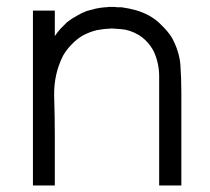

<svg xmlns="http://www.w3.org/2000/svg" viewBox="-20 -539 619 566"><path d="M141.6 -432.6Q149.4 -444.3 158.2 -454.1Q168 -463.9 177.7 -473.6Q191.4 -484.4 206.1 -492.2Q220.7 -501 236.3 -506.8Q250 -510.7 262.7 -513.7Q276.4 -516.6 290 -517.6Q293 -517.6 294.9 -517.6Q297.9 -518.6 300.8 -518.6Q301.8 -518.6 305.7 -518.6Q310.5 -518.6 313.5 -518.6Q319.3 -518.6 326.2 -517.6Q332 -517.6 337.9 -517.6Q360.4 -514.6 380.9 -508.8Q401.4 -502.9 420.9 -492.2Q441.4 -480.5 457 -463.9Q473.6 -448.2 486.3 -428.7Q507.8 -389.6 511.7 -349.6Q514.6 -308.6 514.6 -265.6Q514.6 -239.3 514.6 -212.9Q514.6 -186.5 514.6 -161.1Q514.6 -135.7 514.6 -111.3Q514.6 -86.9 514.6 -61.5Q514.6 -44.9 514.6 -27.3Q514.6 -9.8 514.6 7.8Q512.7 7.8 511.7 7.8Q509.8 7.8 507.8 7.8Q502 7.8 496.1 7.8Q490.2 7.8 484.4 7.8Q480.5 7.8 476.6 7.8Q472.7 7.8 468.8 7.8Q463.9 7.8 459 7.8Q454.1 7.8 449.2 7.8Q449.2 5.9 449.2 3.9Q449.2 2 449.2 0Q449.2 -35.2 449.2 -70.3Q449.2 -106.4 449.2 -141.6Q449.2 -166 449.2 -189.5Q449.2 -213.9 449.2 -238.3Q449.2 -276.4 449.2 -314.5Q449.2 -353.5 432.6 -388.7Q424.8 -403.3 414.1 -415Q403.3 -426.8 389.6 -435.5Q363.3 -451.2 336.9 -453.1Q311.5 -455.1 309.6 -455.1Q286.1 -454.1 265.6 -450.2Q245.1 -445.3 224.6 -434.6Q206.1 -423.8 191.4 -408.2Q176.8 -393.6 166 -375Q138.7 -321.3 139.6 -257.8Q141.6 -194.3 141.6 -136.7Q141.6 -115.2 141.6 -94.7Q141.6 -73.2 141.6 -52.7Q141.6 -37.1 141.6 -22.5Q141.6 -7.8 141.6 7.8Q139.6 7.8 138.7 7.8Q136.7 7.8 134.8 7.8Q128.9 7.8 123 7.8Q117.2 7.8 111.3 7.8Q107.4 7.8 103.5 7.8Q99.6 7.8 95.7 7.8Q91.8 7.8 86.9 7.8Q82 7.8 77.1 7.8Q77.1 5.9 77.1 3.9Q77.1 2 77.1 0Q77.1 -56.6 77.1 -113.3Q77.1 -170.9 77.1 -227.5Q77.1 -266.6 77.1 -305.7Q77.1 -344.7 77.1 -383.8Q77.1 -414.1 77.1 -445.3Q77.1 -476.6 77.1 -507.8Q79.1 -507.8 81.1 -507.8Q83 -507.8 85 -507.8Q89.8 -507.8 95.7 -507.8Q101.6 -507.8 107.4 -507.8Q111.3 -507.8 115.2 -507.8Q119.1 -507.8 123 -507.8Q127.9 -507.8 132.8 -507.8Q137.7 -507.8 141.6 -507.8Q141.6 -505.9 141.6 -503.9Q141.6 -502 141.6 -500Q141.6 -489.3 141.6 -478.5Q141.6 -467.8 141.6 -457Q141.6 -452.1 141.6 -447.3Q141.6 -442.4 141.6 -437.5Q141.6 -435.5 141.6 -434.6Q141.6 -433.6 141.6 -432.6Z"/></svg>

Font: LeFont
Style: Light
Weight: 300
Designer: Leryon MEDIA
Version: Version 1.0